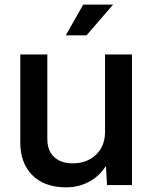

<svg xmlns="http://www.w3.org/2000/svg" viewBox="-20 -802 660 832"><path d="M265.1 -648.9 340.8 -782.2H470.2L355 -648.9ZM267.1 9.8Q172.9 9.8 120.4 -42.5Q67.9 -94.7 67.9 -185.1V-565.9H185.1V-199.2Q185.1 -148.9 214.6 -121.6Q244.1 -94.2 294.9 -94.2Q356.4 -94.2 395 -130.6Q433.6 -167 435.1 -226.1V-565.9H551.8V0H443.8L439 -83Q411.1 -38.6 366 -14.4Q320.8 9.8 267.1 9.8Z"/></svg>

Font: BDO Grotesk Medium
Style: Regular
Weight: 500
Designer: Deni Anggara
Foundry: Lokal Container
Version: Version 2.000